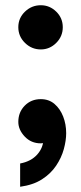

<svg xmlns="http://www.w3.org/2000/svg" viewBox="-20 -538 310 734"><path d="M136 -349Q101 -349 75.5 -374Q50 -399 50 -434Q50 -469 75.5 -493.5Q101 -518 136 -518Q170 -518 195 -493.5Q220 -469 220 -434Q220 -399 195 -374Q170 -349 136 -349ZM57 176V87Q99 79 122.5 52.5Q146 26 146 -8Q146 -30 140 -49L194 -80Q197 -70 198 -62Q199 -54 199 -46Q199 -22 186 -10Q173 2 158 6Q143 10 136 10Q99 10 74.5 -16Q50 -42 50 -72Q50 -109 74.5 -134Q99 -159 136 -159Q167 -159 188.5 -140.5Q210 -122 221.5 -92.5Q233 -63 233 -29Q233 -1 224 32Q215 65 194.5 95.5Q174 126 140.5 147.5Q107 169 57 176Z"/></svg>

Font: Fustat ExtraBold
Style: Regular
Weight: 800
Designer: Mohamed Gaber, Khaled Hosny, Laura Garcia Mut
Foundry: Kief Type Foundry, Alif Type Foundry, Hard Type Foundry
Version: Version 1.007